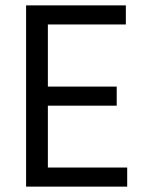

<svg xmlns="http://www.w3.org/2000/svg" viewBox="-20 -694 541 714"><path d="M453 0H77V-674H448V-603H158V-372H414V-301H158V-71H453Z"/></svg>

Font: Hind Guntur
Style: Regular
Weight: 400
Version: Version 1.000;PS 1.0;hotconv 1.0.86;makeotf.lib2.5.63406; tt